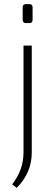

<svg xmlns="http://www.w3.org/2000/svg" viewBox="-20 -703 268 931"><path d="M105 -683H123Q138 -683 138 -667V-607Q138 -591 123 -591H105Q90 -591 90 -607V-667Q90 -683 105 -683ZM134 -482V37Q134 135 61 208L39 191Q94 120 94 37V-482Z"/></svg>

Font: Exo 2.0 Extra Light
Style: Regular
Weight: 250
Designer: Natanael Gama
Version: Version 1.001;PS 001.001;hotconv 1.0.70;makeotf.lib2.5.58329